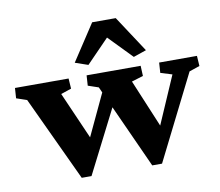

<svg xmlns="http://www.w3.org/2000/svg" viewBox="-76 -738 953 830"><g transform="rotate(-10 400.5 -323.0)"><path d="M527.3 3.9 358.4 -368.2 312.5 -383.8 315.4 -428.7H552.7L554.7 -383.8L503.9 -368.2L603.5 -129.9H578.1L681.6 -368.2L630.9 -383.8L633.8 -428.7H799.8L802.7 -383.8L756.8 -368.2L570.3 3.9ZM217.8 3.9 43.9 -368.2 -2 -383.8 1 -428.7H236.3L239.3 -383.8L193.4 -368.2L297.9 -129.9H268.6L380.9 -369.1L417 -303.7L260.7 3.9ZM586.9 -491.2 530.3 -471.7 398.4 -607.4H462.9L331.1 -471.7L274.4 -491.2L378.9 -650.4H482.4Z"/></g></svg>

Font: Crimson Pro ExtraLight
Style: Bold
Weight: 700
Version: Version 1.002